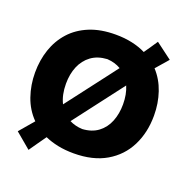

<svg xmlns="http://www.w3.org/2000/svg" viewBox="-165 -1032 1251 1283"><g transform="rotate(20 461.0 -390.5)"><path d="M174.8 96.7 64.9 4.4Q111.3 -48.8 152.3 -98.1Q94.2 -156.7 66.7 -236.6Q39.1 -316.4 39.1 -404.3Q39.1 -492.7 65.2 -569.3Q91.3 -646 143.6 -703.9Q195.8 -761.7 274.9 -794.2Q354 -826.7 460 -826.7Q523.4 -826.7 577.1 -814.9Q630.9 -803.2 674.8 -781.2Q691.4 -804.7 707.8 -828.9Q724.1 -853 740.7 -877.9L856 -791.5Q816.9 -747.1 779.8 -703.6Q832.5 -646.5 858.6 -569.3Q884.8 -492.2 884.8 -404.8Q884.8 -284.2 836.9 -189Q789.1 -93.8 695.6 -39.1Q602.1 15.6 465.3 15.6Q404.8 15.6 353.5 5.1Q302.2 -5.4 259.8 -24.4Q238.3 5.9 217 36.1Q195.8 66.4 174.8 96.7ZM258.8 -404.8Q258.8 -325.7 287.6 -268.1Q293 -275.4 298.8 -282.7L521.5 -574.2Q531.2 -587.4 541 -600.1Q550.8 -612.8 560.1 -625Q518.1 -649.9 462.9 -653.3Q395.5 -649.4 350.1 -616.2Q304.7 -583 281.7 -528.3Q258.8 -473.6 258.8 -404.8ZM462.9 -156.7Q531.7 -160.6 576.4 -194.6Q621.1 -228.5 642.8 -283.2Q664.6 -337.9 664.6 -404.8Q664.6 -476.1 641.1 -530.8Q630.4 -516.6 618.7 -501.5L393.1 -206.1Q382.8 -192.9 373 -179.7Q412.6 -159.7 462.9 -156.7Z"/></g></svg>

Font: Pinar ExtraBold
Style: Regular
Weight: 800
Designer: Amin Abedi
Version: Version 3.000